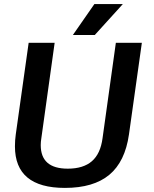

<svg xmlns="http://www.w3.org/2000/svg" viewBox="-20 -909 750 938"><path d="M53 -194Q53 -224 57 -252L120 -700H247L182 -234Q179 -216 179 -200Q179 -85 311 -85Q387 -85 429 -121.5Q471 -158 481 -234L546 -700H673L610 -252Q591 -119 514 -55Q437 9 297 9Q53 9 53 -194ZM441 -889H580L443 -738H336Z"/></svg>

Font: Krub SemiBold
Style: Italic
Weight: 600
Italic angle: -8°
Designer: Ekaluck Peanpanawate
Foundry: Cadson Demak Co.,Ltd.
Version: Version 1.000; ttfautohint (v1.6)